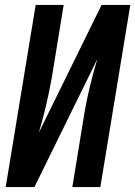

<svg xmlns="http://www.w3.org/2000/svg" viewBox="-20 -755 546 775"><path d="M3 0 124 -735H237L189 -441Q179 -385 166 -330Q153 -275 137 -220L390 -735H506L385 0H272L320 -294Q329 -349 342.5 -404.5Q356 -460 372 -514V-515L119 0Z"/></svg>

Font: Iosevka
Style: Bold Italic
Weight: 700
Italic angle: -9°
Monospace: yes
Designer: Belleve Invis
Foundry: Belleve Invis
Version: Version 32.5.0; ttfautohint (v1.8.4)